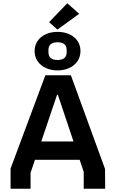

<svg xmlns="http://www.w3.org/2000/svg" viewBox="-20 -1161 712 1181"><path d="M467 -1076 394 -1141 282 -1025 333 -979ZM334 -728C413 -728 475 -774 475 -847C475 -920 413 -965 334 -965C255 -965 193 -920 193 -847C193 -774 255 -728 334 -728ZM334 -792C298 -792 278 -807 278 -840V-854C278 -886 298 -901 334 -901C370 -901 390 -886 390 -854V-840C390 -807 370 -792 334 -792ZM45 0H168V-98L195 -178H470L495 -104V0H627L626 -122L416 -698H259L45 -124ZM234 -291 331 -578H336L432 -291Z"/></svg>

Font: Braiins Sans SemiBold
Style: Regular
Weight: 600
Designer: Mike Abbink, Paul van der Laan, Pieter van Rosmalen, Jiri Chlebus, Lubos Buracinsky
Foundry: Bold Monday, Sudetype
Version: Version 1.000;hotconv 1.0.109;makeotfexe 2.5.65596